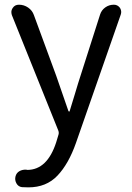

<svg xmlns="http://www.w3.org/2000/svg" viewBox="-20 -560 561 816"><path d="M100.6 236.3Q85.9 236.3 73.2 235.4Q57.6 233.4 49.8 219.2Q42 205.1 45.9 189.5Q49.8 174.8 62.5 167.5Q75.2 160.2 91.8 161.1Q93.8 162.1 95.7 162.1Q180.7 162.1 218.8 44.9L228.5 12.7Q231.4 3.9 227.5 -5.9L30.3 -496.1Q28.3 -502.9 28.3 -508.8Q28.3 -517.6 34.2 -526.4Q43 -540 60.5 -540Q82 -540 99.6 -527.8Q117.2 -515.6 124 -496.1L218.8 -238.3Q256.8 -127 270.5 -88.9Q271.5 -85.9 273.9 -85.9Q276.4 -85.9 276.4 -88.9Q282.2 -106.4 297.9 -159.2Q313.5 -211.9 322.3 -238.3L405.3 -498Q411.1 -516.6 427.2 -528.3Q443.4 -540 463.9 -540Q479.5 -540 489.3 -527.3Q495.1 -518.6 495.1 -508.8Q495.1 -503.9 493.2 -498L302.7 47.9Q271.5 136.7 224.1 186.5Q176.8 236.3 100.6 236.3Z"/></svg>

Font: irohamaru Regular
Style: Regular
Weight: 400
Designer: [Source Han Sans]
Ryoko NISHIZUKA  (kana & ideographs); Paul D. Hunt (Latin, Greek & Cyrillic); Wenlong ZHANG  (bopomofo
Version: Version 1.00